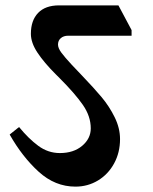

<svg xmlns="http://www.w3.org/2000/svg" viewBox="-20 -689 571 715"><path d="M470 -577V-556H234Q217 -556 206.5 -547Q196 -538 196 -523Q196 -510 208.5 -493Q221 -476 247 -448L267 -427L286 -407Q331 -360 359 -326.5Q387 -293 407 -252.5Q427 -212 427 -171Q427 -121 405 -80.5Q383 -40 345 -17Q307 6 261 6Q185 6 124 -49.5Q63 -105 16 -188L51 -216Q86 -173 122.5 -146Q159 -119 203 -119Q254 -119 286 -146Q318 -173 318 -211Q318 -256 288.5 -298.5Q259 -341 202 -398L187 -413Q144 -456 119.5 -493Q95 -530 95 -563Q95 -613 122 -641Q149 -669 200 -669H421Z"/></svg>

Font: Martel Heavy
Style: Regular
Weight: 900
Designer: Dan Reynolds
Foundry: Dan Reynolds
Version: Version 1.001; ttfautohint (v1.1) -l 5 -r 5 -G 72 -x 0 -D la